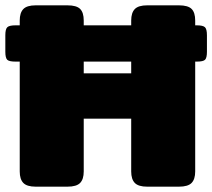

<svg xmlns="http://www.w3.org/2000/svg" viewBox="-25 -700 796 720"><path d="M751 -568V-506Q751 -483 744 -476Q737 -469 713 -469H707V-57Q707 -28 693.5 -14Q680 0 646 0H527Q494 0 480.5 -14Q467 -28 467 -57V-255H289V-57Q289 -28 275.5 -14Q262 0 228 0H109Q76 0 62.5 -14Q49 -28 49 -57V-469H33Q9 -469 2 -476Q-5 -483 -5 -506V-568Q-5 -591 2.5 -598Q10 -605 33 -605H49V-623Q49 -652 62.5 -666Q76 -680 109 -680H228Q262 -680 275.5 -666.5Q289 -653 289 -623V-605H467V-623Q467 -652 480.5 -666Q494 -680 527 -680H646Q680 -680 693.5 -666.5Q707 -653 707 -623V-605H713Q736 -605 743.5 -598Q751 -591 751 -568ZM467 -469H289V-425H467Z"/></svg>

Font: Mitr
Style: Bold
Weight: 700
Designer: Thanarat Vachiruckul
Foundry: Cadson Demak
Version: Version 1.003